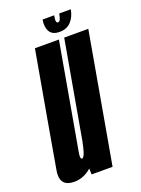

<svg xmlns="http://www.w3.org/2000/svg" viewBox="-165 -769 615 835"><g transform="rotate(-20 143.0 -351.0)"><path d="M111.5 0 110.5 -27.5Q74 4.5 30.5 4.5Q-1.5 4.5 -16 -11.5Q-33 -30 -25.5 -71Q-12.5 -147 4.5 -243.5L67.5 -600H178.5L115.5 -243Q97.5 -141 92 -110Q87 -83 94 -79.5Q95 -79 96 -79Q104.5 -79 112.5 -104.5Q117.5 -122 123 -147.5L203 -600H314.5L208.5 0ZM193.5 -630Q160 -630 147.8 -651.5Q135.5 -673 141.5 -706H195Q191.5 -686 193 -678.8Q194.5 -671.5 200.5 -671.5Q207 -671.5 211 -679.2Q215 -687 218.5 -706H272Q266.5 -673 246.8 -651.5Q227 -630 193.5 -630Z"/></g></svg>

Font: Anybody UltraCondensed SemiBold
Style: Italic
Weight: 600
Width: 1
Italic angle: -10°
Designer: Tyler Finck
Foundry: Etcetera Type Company
Version: Version 1.010; ttfautohint (v1.8.3) -l 8 -r 50 -G 200 -x 14 